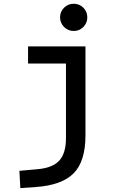

<svg xmlns="http://www.w3.org/2000/svg" viewBox="-20 -764 626 1019"><path d="M87.9 234.4 83 142.6 180.7 133.8Q259.3 127 294.7 88.1Q330.1 49.3 330.1 -30.3V-426.8H128.9V-517.6H433.6V-45.9Q433.6 92.3 371.1 155.5Q308.6 218.8 170.9 228.5ZM371.1 -599.6Q341.3 -599.6 320.1 -620.8Q298.8 -642.1 298.8 -671.9Q298.8 -702.1 320.1 -723.1Q341.3 -744.1 371.1 -744.1Q401.4 -744.1 422.4 -723.1Q443.4 -702.1 443.4 -671.9Q443.4 -642.1 422.4 -620.8Q401.4 -599.6 371.1 -599.6Z"/></svg>

Font: CaskaydiaMono NF
Style: Regular
Weight: 400
Designer: Aaron Bell
Foundry: Saja Typeworks
Version: Version 2111.001; ttfautohint (v1.8.4);Nerd Fonts 3.1.1